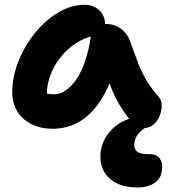

<svg xmlns="http://www.w3.org/2000/svg" viewBox="-20 -540 723 820"><path d="M205.8 10Q154 10 114.9 -9.5Q75.8 -29 54 -64.4Q32.2 -99.8 32.2 -147Q32.2 -198 49.1 -251.1Q66 -304.2 96 -352.3Q126 -400.4 165.4 -438.2Q204.8 -476 249.8 -497.8Q294.8 -519.6 341.2 -519.6Q378.4 -519.6 404 -495.9Q429.6 -472.2 429.6 -428Q429.6 -412.2 420.6 -403Q411.6 -393.8 398 -391Q334 -380.6 284.9 -341.3Q235.8 -302 207.9 -247.6Q180 -193.2 180 -134.2Q180 -116.6 182.7 -102.1Q185.4 -87.6 193.4 -65.6L125 -168.2Q149.4 -149.8 167.6 -143.5Q185.8 -137.2 210.6 -137.2Q261.8 -137.2 305.9 -200.8Q350 -264.4 368.6 -387Q372.4 -411.2 390.3 -424.4Q408.2 -437.6 431.2 -437.6Q469.6 -437.6 497 -416.8Q524.4 -396 535.2 -365.2Q552.4 -318.6 566.7 -279.4Q581 -240.2 601.4 -203.8Q621.8 -167.4 656.6 -127.8Q670 -113.2 670.6 -90.8Q671.2 -68.4 662.2 -45.8Q653.2 -23.2 635.5 -8.1Q617.8 7 592.8 7Q575 7 563.8 0.3Q552.6 -6.4 544.6 -15.6Q523.2 -42.4 506.2 -67.5Q489.2 -92.6 474.5 -121.1Q459.8 -149.6 447.2 -185.4Q434.6 -221.2 422.2 -267.6L475.4 -272.2Q455.6 -192.2 425.8 -137.9Q396 -83.6 360.3 -51Q324.6 -18.4 285.3 -4.2Q246 10 205.8 10ZM568.4 260.6Q492 260.6 450.4 224.4Q408.8 188.2 408.8 129.4Q408.8 83.6 432.5 45.1Q456.2 6.6 496.7 -17Q537.2 -40.6 587.8 -40.6Q601 -40.6 610.5 -35.6Q620 -30.6 620 -18.6Q620 -12.4 616.3 -7.4Q612.6 -2.4 600.6 5.4Q576.8 20.8 565.1 39.2Q553.4 57.6 553.4 79.4Q553.4 97.8 566.4 108Q579.4 118.2 614.4 118.2Q648.6 118.2 660.6 134.4Q672.6 150.6 672.6 171.8Q672.6 218 643 239.3Q613.4 260.6 568.4 260.6Z"/></svg>

Font: Shantell Sans Light
Style: Regular
Weight: 300
Designer: Stephen Nixon, Anya Danilova, Shantell Martin
Foundry: Arrow Type
Version: Version 1.011;[c5ecc13dd]